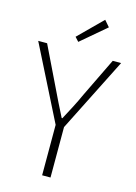

<svg xmlns="http://www.w3.org/2000/svg" viewBox="-138 -1013 768 1085"><g transform="rotate(15 246.0 -470.5)"><path d="M221 0V-295L3 -728H55L166 -499Q185 -459 204 -420.5Q223 -382 244 -341H248Q270 -382 290 -420.5Q310 -459 328 -499L439 -728H488L270 -295V0ZM223 -781 201 -805 338 -941 369 -905Z"/></g></svg>

Font: Noto Sans HK Thin ExtraLight
Style: Regular
Weight: 250
Version: Version 2.004-H2;hotconv 1.0.118;makeotfexe 2.5.65603